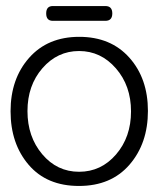

<svg xmlns="http://www.w3.org/2000/svg" viewBox="-20 -610 525 636"><path d="M15 -241.5Q15 -349 76.5 -418.5Q138 -488 242.5 -488Q347 -488 408.5 -419Q470 -350 470 -242.5Q470 -135 409 -64.5Q348 6 241.5 6Q135 6 75 -64Q15 -134 15 -241.5ZM120 -99Q169 -41 242 -41Q315 -41 364.5 -98.5Q414 -156 414 -241Q414 -326 364 -383.5Q314 -441 242 -441Q170 -441 120.5 -384Q71 -327 71 -242Q71 -157 120 -99ZM329 -541H155Q133 -541 133 -565.5Q133 -590 155 -590H329Q352 -590 352 -565.5Q352 -541 329 -541Z"/></svg>

Font: Glass Antiqua
Style: Regular
Weight: 400
Version: 1.001